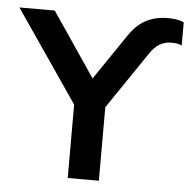

<svg xmlns="http://www.w3.org/2000/svg" viewBox="-66 -766 805 817"><g transform="rotate(5 336.0 -357.5)"><path d="M253 0V-365L278 -277L-15 -705H136L327 -423H316L449 -619Q482 -670 523 -692.5Q564 -715 620 -715Q640 -715 657 -712Q674 -709 687 -703V-604Q677 -609 666 -610.5Q655 -612 640 -612Q615 -612 593.5 -599.5Q572 -587 553 -560L361 -277L386 -365V0Z"/></g></svg>

Font: Nunito Sans 9pt
Style: Bold
Weight: 700
Version: Version 3.101;gftools[0.9.27]